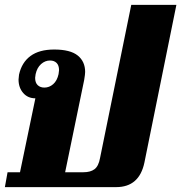

<svg xmlns="http://www.w3.org/2000/svg" viewBox="-22 -767 743 787"><path d="M9 -61H60L123 -364Q92 -364 73 -386Q54 -408 54 -441Q54 -447 56 -461Q67 -511 103 -537.5Q139 -564 200 -564Q266 -564 296.5 -539.5Q327 -515 327 -472Q327 -463 323 -439L245 -61H320Q349 -61 365.5 -73.5Q382 -86 388 -119L516 -747H701L570 -101Q549 0 454 0H-2ZM218 -463Q220 -475 220 -479Q220 -499 210 -509Q200 -519 183 -519Q163 -519 146.5 -504.5Q130 -490 124 -463Q122 -451 122 -448Q122 -428 132.5 -418Q143 -408 160 -408Q180 -408 196 -422Q212 -436 218 -463Z"/></svg>

Font: Trirong Black
Style: Italic
Weight: 900
Italic angle: -12°
Designer: Katatrad Team
Foundry: CadsonDemak
Version: Version 1.001